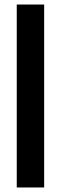

<svg xmlns="http://www.w3.org/2000/svg" viewBox="-20 -828 269 848"><path d="M54 0V-808H175V0Z"/></svg>

Font: Encode Sans Condensed SemiBold
Style: Regular
Weight: 600
Width: 3
Designer: Multiple Designers
Foundry: Impallari Type
Version: Version 2.000